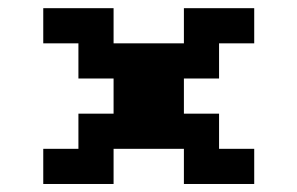

<svg xmlns="http://www.w3.org/2000/svg" viewBox="-20 -541 734 474"><path d="M86.8 -86.8V-173.6H173.6V-260.4H260.4V-347.2H173.6V-434H86.8V-520.8H260.4V-434H434V-520.8H607.6V-434H520.8V-347.2H434V-260.4H520.8V-173.6H607.6V-86.8H434V-173.6H260.4V-86.8Z"/></svg>

Font: 8-bit Operator+ 8
Style: Bold
Weight: 700
Designer: GrandChaos9000
Version: Version 1.3.0 - August 1, 2014